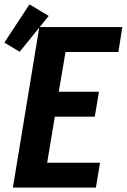

<svg xmlns="http://www.w3.org/2000/svg" viewBox="-51 -859 580 879"><path d="M8 0 129 -735H509L491 -621H249L218 -439H402L383 -325H200L165 -114H407L388 0ZM39 -622 -31 -664 84 -839 172 -786Z"/></svg>

Font: Iosevka Curly Heavy Oblique
Style: Regular
Weight: 900
Italic angle: -9°
Monospace: yes
Designer: Belleve Invis
Foundry: Belleve Invis
Version: Version 11.1.0; ttfautohint (v1.8.3)